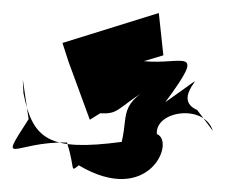

<svg xmlns="http://www.w3.org/2000/svg" viewBox="-41 -31 376 295"><path d="M262 138C213 117 310 58 213 126C278 38 240 69 180 63L210 54L203 -11L55 35L64 63L97 153L113 143C148 145 134 132 226 83C136 128 158 137 146 187C34 202 9 183 -5 112L-6 91L3 152C-46 228 -19 186 62 188C75 230 66 234 80 223C188 287 229 186 200 175C197 139 273 128 286 170Z"/></svg>

Font: Charger Distortion
Style: 2It
Weight: 400
Designer: Jasper
Foundry: Cannot Into Space Fonts
Version: Version 0.98